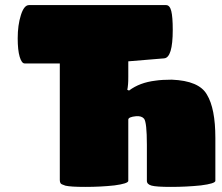

<svg xmlns="http://www.w3.org/2000/svg" viewBox="-20 -733 874 757"><path d="M829.1 -189V-20Q829.1 -9.3 772 -2Q714.8 3.9 653.8 3.9Q596.2 3.9 577.6 -1.2Q559.1 -6.3 559.1 -20V-162.1Q559.1 -251 547.9 -265.1Q538.1 -276.4 517.1 -274.9Q485.8 -272 485.8 -261.2V-20Q485.8 -9.3 431.2 -2Q377 3.9 315.9 3.9Q258.3 3.9 237.8 -1L232.9 -2.9Q222.2 -5.9 219 -10.3Q215.8 -14.6 215.8 -22.9V-482.9H77.1Q65.4 -482.9 57.6 -509Q49.8 -535.2 49.8 -582Q49.8 -633.8 62.3 -673.3Q74.7 -712.9 94.2 -712.9H634.8Q649.4 -712.9 655.3 -689.5Q661.1 -666 661.1 -615.2Q661.1 -505.4 627 -502.9L485.8 -491.2Q485.8 -482.4 485.8 -468Q485.8 -453.6 485.8 -446.8Q485.8 -439.9 485.8 -429.7Q485.8 -419.4 485.6 -413.8Q485.4 -408.2 484.9 -401.1Q484.4 -394 483.6 -388.9Q482.9 -383.8 481.9 -378.9L488.8 -376Q530.8 -407.7 592.8 -415Q618.2 -418.9 657.2 -418.9Q765.1 -414.6 795.9 -359.9Q829.1 -305.2 829.1 -189Z"/></svg>

Font: GGS TheRock Black
Style: Regular
Weight: 900
Designer: Rodrigo Fuenzalida (2012); Goodgame Studios (2014)
Foundry: Rodrigo Fuenzalida,2012;  GGS,2014
Version: Version 1.002 | FøM Mod